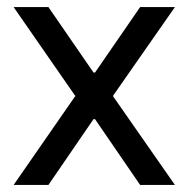

<svg xmlns="http://www.w3.org/2000/svg" viewBox="-20 -524 534 544"><path d="M193.4 -252 18.6 -503.9H117.2L247.1 -315.4L239.3 -318.4H254.9L247.1 -315.4L377 -503.9H475.6L299.8 -252L475.6 0H377L247.1 -189.5L254.9 -186.5H239.3L247.1 -189.5L117.2 0H18.6Z"/></svg>

Font: Wanted Sans Std Variable
Style: Regular
Weight: 400
Designer: Original Design by Kil Hyung-jin and Kang Hanbin, Wanted Lab, Inc;
Foundry: Wanted Lab, Inc.
Version: Version 1.003;Glyphs 3.2 (3227)